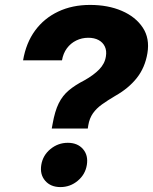

<svg xmlns="http://www.w3.org/2000/svg" viewBox="-20 -758 628 788"><path d="M192.4 -230.5 195.8 -249Q205.1 -301.8 220.9 -333.7Q236.8 -365.7 262.5 -387.2Q288.1 -408.7 326.2 -428.2Q363.8 -449.2 387 -472.9Q410.2 -496.6 414.6 -526.4Q418.5 -549.3 410.4 -566.7Q402.3 -584 384.8 -593.5Q367.2 -603 342.3 -603Q315.9 -603 293 -591.8Q270 -580.6 254.6 -559.8Q239.3 -539.1 234.4 -510.3H74.7Q86.9 -582 124 -632.6Q161.1 -683.1 218.8 -710.4Q276.4 -737.8 349.6 -737.8Q423.3 -737.8 480 -713.4Q536.6 -689 565.9 -644.8Q595.2 -600.6 585 -539.6Q575.2 -480.5 541.3 -437.7Q507.3 -395 452.6 -364.3Q421.9 -346.2 398.7 -329.6Q375.5 -313 361.3 -292.7Q347.2 -272.5 342.3 -243.7L340.3 -230.5ZM228 9.8Q188 9.8 165.5 -16.1Q143.1 -42 149.4 -81.1Q155.8 -120.6 187 -146.2Q218.3 -171.9 258.3 -171.9Q298.3 -171.9 320.6 -146.2Q342.8 -120.6 336.4 -81.1Q330.1 -42 299.1 -16.1Q268.1 9.8 228 9.8Z"/></svg>

Font: Inter 24pt ExtraBold
Style: Italic
Weight: 800
Italic angle: -9.3988°
Designer: Rasmus Andersson
Foundry: rsms
Version: Version 4.001;git-66647c0bb